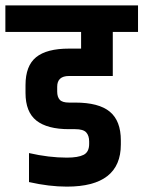

<svg xmlns="http://www.w3.org/2000/svg" viewBox="-55 -685 534 715"><path d="M395 -162V-147Q395 10 194 10Q128 10 53 -7V-115Q127 -98 194 -98Q236 -98 256.5 -108.5Q277 -119 277 -149V-158Q277 -180 266 -192Q255 -204 225 -204H202Q121 -204 80.5 -236Q40 -268 40 -339V-368Q40 -440 79.5 -472Q119 -504 202 -504H247V-566H-35V-665H459V-566H365V-402H202Q158 -402 158 -362V-344Q158 -324 167.5 -313.5Q177 -303 202 -303H225Q313 -303 354 -269Q395 -235 395 -162Z"/></svg>

Font: Khand ExtraBold
Style: Regular
Weight: 800
Designer: Sanchit Sawaria and Jyotish Sonowal (Devanagari), Satya Rajpurohit (Latin)
Foundry: Indian Type Foundry
Version: Version 2.000;PS 1.0;hotconv 1.0.79;makeotf.lib2.5.61930